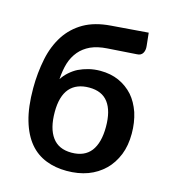

<svg xmlns="http://www.w3.org/2000/svg" viewBox="-110 -817 811 914"><g transform="rotate(15 295.5 -360.5)"><path d="M301.8 -82.5Q365.7 -82.5 397.5 -123.5Q429.2 -165 429.2 -243.7Q429.2 -321.8 398.4 -362.8Q367.7 -403.8 304.7 -403.8Q241.7 -403.8 208.5 -365.7Q175.3 -326.7 175.3 -249.5Q175.3 -168.5 207 -125.5Q238.3 -82.5 301.8 -82.5ZM481.9 -615.7 337.9 -606Q292 -603 257.8 -587.9Q224.6 -572.3 203.1 -546.9Q180.7 -520 169.9 -485.4Q159.2 -449.7 156.7 -405.8Q169.4 -425.8 187.5 -441.9Q208 -460 228.5 -470.2Q252 -481.4 277.8 -487.8Q305.2 -494.6 335 -494.6Q386.2 -494.6 426.8 -476.6Q467.8 -458 497.1 -425.3Q524.4 -394 541 -346.7Q556.2 -298.8 556.2 -244.1Q556.2 -185.1 538.1 -139.6Q518.6 -91.8 486.3 -60.5Q451.7 -26.9 405.8 -9.8Q359.4 7.3 301.8 7.3Q245.6 7.3 200.2 -10.7Q152.3 -29.3 119.1 -68.8Q84.5 -109.9 65.9 -174.3Q46.9 -238.8 46.9 -332.5Q46.9 -407.7 61.5 -478.5Q75.2 -544.9 108.9 -597.2Q142.1 -647.9 195.3 -678.7Q249 -709.5 327.6 -715.3L509.8 -729.5L516.6 -665.5Q519 -645 510.7 -630.9Q502.4 -616.2 481.9 -615.7Z"/></g></svg>

Font: Lato-SemiBold
Style: Bold
Weight: 500
Designer: Lukasz Dziedzic with Adam Twardoch and Botio Nikoltchev
Foundry: tyPoland Lukasz Dziedzic
Version: ""